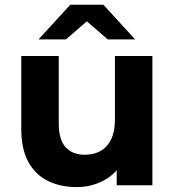

<svg xmlns="http://www.w3.org/2000/svg" viewBox="-20 -771 727 799"><path d="M299.1 7.6Q231.7 7.6 179.5 -18Q127.3 -43.6 97.9 -97.4Q68.5 -151.2 68.5 -234.1V-537.9H224.5V-257.5Q224.5 -189.8 253.2 -158.3Q281.8 -126.9 333.5 -126.9Q369.8 -126.9 397.9 -142.5Q425.9 -158.2 442.1 -190.5Q458.2 -222.8 458.2 -271.9V-537.9H614.2V0H465.6V-148.3L493.5 -104.7Q465.7 -49.2 413.4 -20.8Q361.1 7.6 299.1 7.6ZM140.3 -607 272.5 -751.3H410.2L542.4 -607H428.4L290 -726.7H392.7L254.3 -607Z"/></svg>

Font: Montserrat Thin
Style: Regular
Weight: 100
Designer: Julieta Ulanovsky
Foundry: Julieta Ulanovsky
Version: Version 9.000